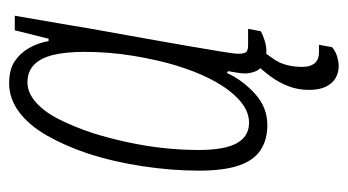

<svg xmlns="http://www.w3.org/2000/svg" viewBox="-186 -392 742 409"><g transform="rotate(-90 184.5 -187.0)"><path d="M123 12Q91 12 69 -3Q47 -18 36.5 -50Q26 -82 26 -133Q26 -192 35.5 -254.5Q45 -317 63 -372Q79 -419 100.5 -457Q122 -495 150.5 -516.5Q179 -538 212 -538Q241 -538 258.5 -526.5Q276 -515 287 -496Q298 -477 302 -454H307L325 -526H356L336 -410Q332 -384 324.5 -342.5Q317 -301 308.5 -253.5Q300 -206 292.5 -162.5Q285 -119 280 -88.5Q275 -58 275 -50Q275 -39 278 -34Q281 -29 294 -29H328L323 -2Q314 3 302.5 6.5Q291 10 280 10Q263 10 249 1Q235 -8 233 -34Q233 -42 234.5 -51.5Q236 -61 238 -72L234 -74Q219 -41 190 -14.5Q161 12 123 12ZM128 -27Q150 -27 170 -42.5Q190 -58 207 -84.5Q224 -111 237.5 -146Q251 -181 260 -220Q266 -246 270.5 -273Q275 -300 277 -326.5Q279 -353 279 -378Q279 -417 272.5 -444Q266 -471 251.5 -485Q237 -499 214 -499Q192 -499 171.5 -481Q151 -463 135 -431Q119 -399 106 -360Q95 -325 86.5 -285.5Q78 -246 74 -208Q70 -170 70 -134Q70 -79 84.5 -53Q99 -27 128 -27ZM249 164Q235 164 223.5 157.5Q212 151 205 137Q198 123 198 101Q198 77 206 56.5Q214 36 227 18.5Q240 1 253 -12H290L289 -8Q279 3 263 26.5Q247 50 247 87Q247 103 254.5 112.5Q262 122 279 122H294L289 150Q279 158 268 161Q257 164 249 164Z"/></g></svg>

Font: Archivo ExtraCondensed Thin
Style: Italic
Weight: 250
Width: 2
Italic angle: -10°
Designer: Hector Gatti
Foundry: Omnibus-Type
Version: Version 2.001